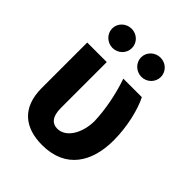

<svg xmlns="http://www.w3.org/2000/svg" viewBox="-216 -888 1021 1021"><g transform="rotate(45 294.5 -377.5)"><path d="M60.4 -545.5V-203.1C60.4 -55.8 146.3 9.9 275.9 9.9C454.2 9.9 528.1 -115.8 528.1 -277C528.1 -380.7 501.8 -485.8 471.2 -545.5H332C360.4 -464.5 381 -364 383.5 -277C383.2 -192.5 340.6 -108.7 271.3 -108.7C237.2 -108.7 207 -131 207.4 -201.7V-545.5ZM101.2 -692.5C101.2 -653.1 134.9 -620 175.8 -620C217 -620 249.6 -653.1 249.6 -692.5C249.6 -732.6 217 -764.6 175.8 -764.6C134.9 -764.6 101.2 -732.6 101.2 -692.5ZM318.5 -692.5C318.5 -653.1 352.3 -620 393.1 -620C434.3 -620 467 -653.1 467 -692.5C467 -732.6 434.3 -764.6 393.1 -764.6C352.3 -764.6 318.5 -732.6 318.5 -692.5Z"/></g></svg>

Font: Magic Ui Pro
Style: Bold
Weight: 700
Designer: Stefan Endress, Andreas Faust
Version: Version 1.000;FEAKit 1.0